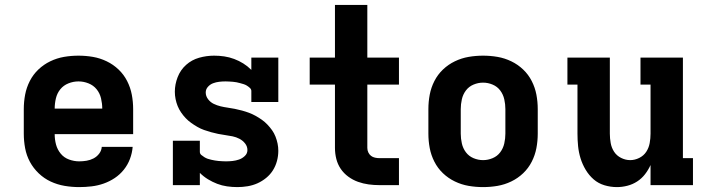

<svg xmlns="http://www.w3.org/2000/svg" viewBox="-20 -755 2890 783"><path d="M303 8Q273 8 243.5 3Q214 -2 187 -14.5Q160 -27 138 -48Q116 -69 102 -95Q88 -121 82.5 -150.5Q77 -180 77 -210V-310Q77 -340 82.5 -369Q88 -398 101.5 -424.5Q115 -451 136.5 -471.5Q158 -492 185 -505Q212 -518 241 -523Q270 -528 300 -528Q330 -528 359 -523Q388 -518 415 -505Q442 -492 463.5 -471.5Q485 -451 498.5 -424.5Q512 -398 517.5 -369Q523 -340 523 -310V-208H203Q203 -186 208.5 -165.5Q214 -145 227.5 -128.5Q241 -112 261.5 -104.5Q282 -97 303 -97Q318 -97 333 -99.5Q348 -102 361.5 -109Q375 -116 384.5 -128.5Q394 -141 395 -156H521Q519 -131 510 -107Q501 -83 485 -63Q469 -43 448 -29Q427 -15 403 -6.5Q379 2 353.5 5Q328 8 303 8ZM203 -312H397Q397 -333 392 -354Q387 -375 374 -391Q361 -407 341 -415Q321 -423 300 -423Q279 -423 259 -415Q239 -407 226 -391Q213 -375 208 -354Q203 -333 203 -312Z M948 8Q927 8 906 5Q885 2 865.5 -5.5Q846 -13 828 -24Q810 -35 795 -50V0H685V-181H795V-136Q795 -128 801 -123Q807 -118 813.5 -114Q820 -110 827 -107.5Q834 -105 841.5 -103.5Q849 -102 856.5 -100.5Q864 -99 871.5 -98.5Q879 -98 886.5 -97.5Q894 -97 901 -97Q915 -97 928.5 -98.5Q942 -100 955 -104.5Q968 -109 978.5 -119Q989 -129 989 -143Q989 -158 979.5 -170Q970 -182 956.5 -189Q943 -196 928.5 -199Q914 -202 899 -204Q884 -206 869.5 -209Q855 -212 840.5 -216Q826 -220 812 -225Q798 -230 785 -237.5Q772 -245 760 -253.5Q748 -262 737.5 -273Q727 -284 718.5 -296.5Q710 -309 704.5 -322.5Q699 -336 696 -351Q693 -366 693 -381Q693 -411 704.5 -440.5Q716 -470 739 -490.5Q762 -511 792 -519.5Q822 -528 853 -528Q874 -528 894.5 -525Q915 -522 935 -514.5Q955 -507 972.5 -496Q990 -485 1005 -470V-520H1115V-339H1005V-384Q1005 -391 999 -396.5Q993 -402 986.5 -406Q980 -410 973 -412Q966 -414 959 -416Q952 -418 944.5 -419.5Q937 -421 929.5 -421.5Q922 -422 914.5 -422.5Q907 -423 900 -423Q887 -423 874 -421.5Q861 -420 849 -415.5Q837 -411 828 -401Q819 -391 819 -378Q819 -363 828.5 -350.5Q838 -338 851.5 -331.5Q865 -325 879.5 -321.5Q894 -318 908.5 -316Q923 -314 938 -311Q953 -308 967.5 -304Q982 -300 995.5 -295Q1009 -290 1022.5 -282.5Q1036 -275 1048 -266.5Q1060 -258 1070.5 -247Q1081 -236 1089.5 -224Q1098 -212 1103.5 -198Q1109 -184 1112 -169.5Q1115 -155 1115 -140Q1115 -119 1109.5 -98.5Q1104 -78 1093 -60.5Q1082 -43 1065.5 -29.5Q1049 -16 1030 -7.5Q1011 1 990 4.5Q969 8 948 8Z M1528 0Q1505 0 1483 -3Q1461 -6 1440 -13.5Q1419 -21 1400.5 -34.5Q1382 -48 1369.5 -66.5Q1357 -85 1351.5 -107Q1346 -129 1346 -152V-410H1243V-520H1346V-735H1478V-520H1607V-410H1478V-152Q1478 -142 1482 -133.5Q1486 -125 1493 -119.5Q1500 -114 1509.5 -112Q1519 -110 1528 -110H1607V0Z M1950 8Q1920 8 1891 3Q1862 -2 1835 -15Q1808 -28 1786.5 -48.5Q1765 -69 1751.5 -95.5Q1738 -122 1732.5 -151Q1727 -180 1727 -210V-310Q1727 -340 1732.5 -369Q1738 -398 1751.5 -424.5Q1765 -451 1786.5 -471.5Q1808 -492 1835 -505Q1862 -518 1891 -523Q1920 -528 1950 -528Q1980 -528 2009 -523Q2038 -518 2065 -505Q2092 -492 2113.5 -471.5Q2135 -451 2148.5 -424.5Q2162 -398 2167.5 -369Q2173 -340 2173 -310V-210Q2173 -180 2167.5 -151Q2162 -122 2148.5 -95.5Q2135 -69 2113.5 -48.5Q2092 -28 2065 -15Q2038 -2 2009 3Q1980 8 1950 8ZM1950 -102Q1970 -102 1989 -110Q2008 -118 2020 -134Q2032 -150 2036.5 -170Q2041 -190 2041 -210V-310Q2041 -330 2036.5 -350Q2032 -370 2020 -386Q2008 -402 1989 -410Q1970 -418 1950 -418Q1930 -418 1911 -410Q1892 -402 1880 -386Q1868 -370 1863.5 -350Q1859 -330 1859 -310V-210Q1859 -190 1863.5 -170Q1868 -150 1880 -134Q1892 -118 1911 -110Q1930 -102 1950 -102Z M2496 8Q2470 8 2445 0.5Q2420 -7 2401 -23.5Q2382 -40 2368.5 -62.5Q2355 -85 2347.5 -109.5Q2340 -134 2337.5 -159Q2335 -184 2335 -210V-410H2294V-520H2467V-210Q2467 -191 2470.5 -171.5Q2474 -152 2484.5 -136Q2495 -120 2513 -111Q2531 -102 2550 -102Q2569 -102 2587 -111Q2605 -120 2615.5 -136Q2626 -152 2629.5 -171.5Q2633 -191 2633 -210V-410H2592V-520H2765V-110H2806V0H2633V-82Q2624 -62 2610.5 -44.5Q2597 -27 2578.5 -15Q2560 -3 2538.5 2.5Q2517 8 2496 8Z"/></svg>

Font: Iosevka Etoile Extrabold
Style: Regular
Weight: 800
Designer: Belleve Invis
Foundry: Belleve Invis
Version: Version 22.1.2; ttfautohint (v1.8.4)